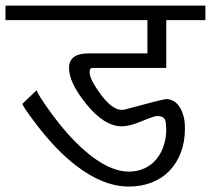

<svg xmlns="http://www.w3.org/2000/svg" viewBox="-20 -707 771 702"><path d="M731 -633.3H587.9V-458.5H317.9Q307.6 -458.5 307.6 -442.9Q307.6 -417 349.1 -360.8Q390.6 -305.2 425.8 -305.2Q433.1 -305.2 438.5 -307.1Q576.2 -344.7 587.9 -344.7Q603.5 -344.7 616.2 -336.7Q628.9 -328.6 637.7 -314.5Q646.5 -300.3 651.4 -280.8Q656.2 -261.2 656.2 -238.3Q656.2 -189 641.4 -149.7Q626.5 -110.4 599.6 -82.5Q572.8 -54.7 534.9 -39.8Q497.1 -24.9 451.2 -24.9Q356.9 -24.9 256.8 -102.5Q220.2 -130.9 185.3 -167.2Q150.4 -203.6 116.2 -248Q62 -318.8 62 -327.6L114.3 -377.4Q114.3 -372.6 126.5 -352.8Q138.7 -333 165 -296.4Q196.3 -253.4 227.8 -218Q259.3 -182.6 291.5 -154.8Q378.4 -79.6 451.2 -79.6Q482.4 -79.6 507.8 -91.3Q533.2 -103 551 -124Q568.8 -145 578.4 -173.6Q587.9 -202.1 587.9 -235.4Q587.4 -249 586.2 -258.3Q585 -267.6 581.3 -272.9Q577.6 -278.3 571 -280.5Q564.5 -282.7 553.2 -282.7Q543.9 -282.7 498 -263.7Q453.1 -245.1 425.8 -245.1Q360.4 -245.1 293.9 -328.6Q232.4 -405.3 232.4 -458.5Q232.4 -511.7 303.2 -511.7H519V-633.3H0V-686.5H731Z"/></svg>

Font: SakalBharati
Style: Regular
Weight: 400
Designer: CDAC GIST
Foundry: CDAC
Version: 13.02